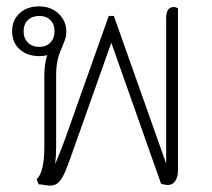

<svg xmlns="http://www.w3.org/2000/svg" viewBox="-20 -576 666 602"><path d="M538 -550V-41Q538 -21 529.5 -8.5Q521 4 506 4Q497 4 485 0L329 -442L229 -160L221 -138Q198 -71 187 -44Q176 -17 165 -5.5Q154 6 137 6Q130 6 119.5 4Q109 2 101 2L95 -14Q119 -36 119 -116V-335Q119 -377 128 -403Q117 -400 104 -400Q65 -400 41.5 -421.5Q18 -443 18 -478Q18 -513 41.5 -534.5Q65 -556 102 -556Q140 -556 164 -533Q188 -510 188 -476Q188 -464 184.5 -453.5Q181 -443 172 -422Q163 -401 159.5 -382.5Q156 -364 156 -335V-116Q156 -85 153 -62Q172 -105 196 -174L321 -526H337L501 -63V-519Q501 -554 525 -554Q531 -554 538 -550ZM151 -478Q151 -500 138 -513Q125 -526 103 -526Q81 -526 67.5 -513Q54 -500 54 -478Q54 -456 67.5 -442.5Q81 -429 103 -429Q125 -429 138 -442.5Q151 -456 151 -478Z"/></svg>

Font: Thasadith
Style: Regular
Weight: 400
Designer: Cadson Demak Co.,Ltd.
Foundry: Cadson Demak Co.,Ltd.
Version: Version 1.000; ttfautohint (v1.6)